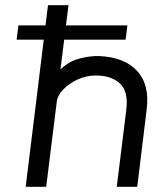

<svg xmlns="http://www.w3.org/2000/svg" viewBox="-20 -720 614 740"><path d="M509 0H430L467 -299Q475 -368 442 -398.5Q409 -429 349 -429Q313 -429 280 -414Q247 -399 224.5 -376Q202 -353 199 -329L158 0H79L165 -700H244L213 -452Q244 -483 285.5 -494Q327 -505 361 -504Q460 -500 509 -446Q558 -392 545 -296ZM464 -567H44L51 -622H471Z"/></svg>

Font: Kulim Park
Style: Italic
Weight: 400
Italic angle: -8°
Designer: Noponies / Dale Sattler
Foundry: Noponies
Version: Version 1.000; ttfautohint (v1.8.3)